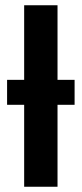

<svg xmlns="http://www.w3.org/2000/svg" viewBox="-20 -711 311 731"><path d="M264 -312H199V0H72V-312H7V-407H72V-691H199V-407H264Z"/></svg>

Font: Fira Sans Compressed Medium
Style: Regular
Weight: 500
Width: 1
Designer: bBox Type GmbH & Carrois Corporate GbR & Edenspiekermann AG
Foundry: bBox Type GmbH & Carrois Corporate GbR & Edenspiekermann AG
Version: Version 4.301